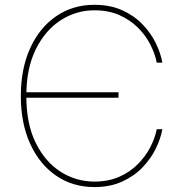

<svg xmlns="http://www.w3.org/2000/svg" viewBox="-20 -757 749 787"><path d="M367.2 9.8Q277.8 9.8 209.7 -37.1Q141.6 -84 103.5 -168Q65.4 -252 65.4 -363.3Q65.4 -475.1 103.5 -559.1Q141.6 -643.1 209.7 -690.2Q277.8 -737.3 367.2 -737.3Q431.2 -737.3 480.2 -715.3Q529.3 -693.4 563.7 -657.7Q598.1 -622.1 618.4 -580.6Q638.7 -539.1 645.5 -500H622.6Q615.2 -537.6 595.7 -575.4Q576.2 -613.3 544.2 -644.8Q512.2 -676.3 468 -695.6Q423.8 -714.8 367.2 -714.8Q292.5 -714.8 229 -674.1Q165.5 -633.3 126.7 -554.9Q87.9 -476.6 87.9 -363.3Q87.9 -249 126.7 -170.9Q165.5 -92.8 229 -52.7Q292.5 -12.7 367.2 -12.7Q423.8 -12.7 468 -32Q512.2 -51.3 543.9 -83Q575.7 -114.7 595.5 -152.6Q615.2 -190.4 622.6 -227.5H645.5Q638.7 -189 618.4 -147.5Q598.1 -106 563.7 -70.3Q529.3 -34.7 480.2 -12.5Q431.2 9.8 367.2 9.8ZM78.1 -356.4V-378.9H465.8V-356.4Z"/></svg>

Font: Inter 18pt Thin
Style: Regular
Weight: 250
Designer: Rasmus Andersson
Foundry: rsms
Version: Version 4.001;git-66647c0bb